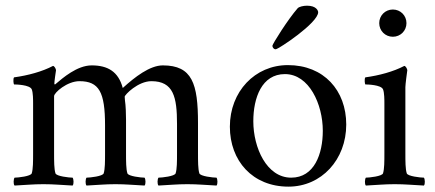

<svg xmlns="http://www.w3.org/2000/svg" viewBox="-20 -662 1557 688"><path d="M174.8 -363.3C174.8 -371.1 179.7 -403.3 180.7 -410.2C180.7 -415 174.8 -425.8 169.9 -425.8C130.9 -405.3 80.1 -391.6 30.3 -384.8C26.4 -379.9 28.3 -361.3 30.3 -359.4C37.1 -359.4 86.9 -358.4 93.8 -341.8C98.6 -330.1 98.6 -303.7 98.6 -291V-113.3C98.6 -84 98.6 -56.6 93.8 -41C90.8 -30.3 43.9 -25.4 32.2 -25.4C28.3 -20.5 27.3 -2 32.2 2.9C72.3 1 97.7 -2 135.7 -2C173.8 -2 200.2 1 240.2 2.9C245.1 -2 244.1 -20.5 240.2 -25.4C228.5 -25.4 181.6 -30.3 178.7 -41C173.8 -56.6 173.8 -84 173.8 -113.3V-317.4C173.8 -330.1 220.7 -371.1 264.6 -371.1C335 -371.1 356.4 -332 356.4 -212.9V-113.3C356.4 -84 356.4 -56.6 351.6 -41C348.6 -30.3 301.8 -25.4 290 -25.4C286.1 -20.5 285.2 -2 290 2.9C330.1 1 355.5 -2 393.6 -2C431.6 -2 458 1 498 2.9C502.9 -2 502 -20.5 498 -25.4C486.3 -25.4 439.5 -30.3 436.5 -41C431.6 -56.6 431.6 -84 431.6 -113.3V-233.4C431.6 -251 430.7 -284.2 427.7 -302.7C427.7 -304.7 426.8 -314.5 426.8 -315.4C426.8 -322.3 474.6 -371.1 522.5 -371.1C601.6 -371.1 614.3 -314.5 614.3 -217.8V-113.3C614.3 -84 614.3 -56.6 609.4 -41C606.4 -30.3 559.6 -25.4 547.9 -25.4C543.9 -20.5 543 -2 547.9 2.9C587.9 1 613.3 -2 651.4 -2C689.5 -2 715.8 1 755.9 2.9C760.7 -2 759.8 -20.5 755.9 -25.4C744.1 -25.4 697.3 -30.3 694.3 -41C689.5 -56.6 689.5 -84 689.5 -113.3V-220.7C689.5 -362.3 668.9 -427.7 563.5 -427.7C516.6 -427.7 462.9 -385.7 419.9 -346.7C404.3 -405.3 366.2 -427.7 308.6 -427.7C255.9 -427.7 204.1 -381.8 179.7 -361.3C178.7 -360.4 177.7 -359.4 176.8 -359.4C174.8 -359.4 174.8 -362.3 174.8 -363.3Z M1001 -396.5C1087.9 -396.5 1136.7 -288.1 1136.7 -193.4C1136.7 -110.4 1106.4 -25.4 1023.4 -25.4C935.5 -25.4 887.7 -132.8 887.7 -227.5C887.7 -311.5 918 -396.5 1001 -396.5ZM1011.7 -428.7C893.6 -428.7 803.7 -334 803.7 -208C803.7 -85.9 884.8 6.8 1013.7 6.8C1131.8 6.8 1220.7 -89.8 1220.7 -215.8C1220.7 -337.9 1140.6 -428.7 1011.7 -428.7ZM1080.1 -641.6C1066.4 -641.6 1051.8 -637.7 1046.9 -632.8C1011.7 -592.8 956.1 -503.9 956.1 -498C956.1 -492.2 960.9 -485.4 967.8 -485.4C977.5 -485.4 1120.1 -580.1 1120.1 -618.2C1120.1 -623 1114.3 -641.6 1080.1 -641.6Z M1432.6 -349.6C1432.6 -359.4 1438.5 -403.3 1439.5 -410.2C1439.5 -415 1433.6 -425.8 1428.7 -425.8C1389.6 -405.3 1338.9 -391.6 1289.1 -384.8C1285.2 -379.9 1287.1 -361.3 1289.1 -359.4C1295.9 -359.4 1345.7 -358.4 1352.5 -341.8C1357.4 -330.1 1357.4 -303.7 1357.4 -291V-113.3C1357.4 -84 1357.4 -56.6 1352.5 -41C1349.6 -30.3 1302.7 -25.4 1291 -25.4C1287.1 -20.5 1286.1 -2 1291 2.9C1331.1 1 1356.4 -2 1394.5 -2C1432.6 -2 1459 1 1499 2.9C1503.9 -2 1502.9 -20.5 1499 -25.4C1487.3 -25.4 1440.4 -30.3 1437.5 -41C1432.6 -56.6 1432.6 -84 1432.6 -113.3ZM1338.9 -579.1C1338.9 -551.8 1360.4 -530.3 1387.7 -530.3C1415 -530.3 1436.5 -551.8 1436.5 -579.1C1436.5 -606.4 1415 -627.9 1387.7 -627.9C1360.4 -627.9 1338.9 -606.4 1338.9 -579.1Z"/></svg>

Font: Crimson
Style: Roman
Weight: 400
Version: Version 0.2